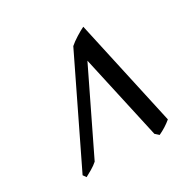

<svg xmlns="http://www.w3.org/2000/svg" viewBox="-117 -867 692 700"><g transform="rotate(-30 229.0 -516.5)"><path d="M417 -310.1Q393.1 -290 362.8 -275.9L348.1 -289.1L270 -642.1L108.9 -310.1Q98.1 -300.3 81.5 -290.5Q64.9 -280.8 55.2 -275.9L45.9 -289.1L252 -713.9Q264.6 -725.1 284.9 -737.8Q305.2 -750.5 318.8 -756.8Z"/></g></svg>

Font: Gentium Book Plus
Style: Bold Italic
Weight: 700
Italic angle: -8°
Designer: Victor Gaultney, Annie Olsen, Iska Routamaa, Becca Hirsbrunner
Foundry: SIL International
Version: Version 6.101